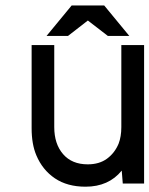

<svg xmlns="http://www.w3.org/2000/svg" viewBox="-20 -685 558 717"><path d="M462.9 -550.8H382.8L308.1 -608.4L233.9 -550.8H153.8L247.6 -664.6H369.1ZM434.6 -47.9Q385.7 12.2 299.3 12.2Q231.4 12.2 185.1 -19Q138.7 -50.3 115.7 -105Q98.1 -146.5 98.1 -206.1V-516.6H182.6V-210.4Q182.6 -147.5 215.6 -109.4Q248.5 -71.3 307.6 -71.3Q350.6 -71.3 379.4 -92.3Q408.2 -113.3 422.9 -148.4Q433.1 -174.8 433.1 -210.4V-516.6H518.1V0.5H438.5Z"/></svg>

Font: Meera Inimai
Style: Regular
Weight: 400
Version: 2.0.0+20160526